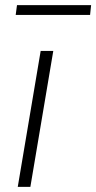

<svg xmlns="http://www.w3.org/2000/svg" viewBox="-20 -726 374 746"><path d="M138 -528H187L98 0H49ZM46 -706H334L330 -668H41Z"/></svg>

Font: Nebula Sans Light
Style: Regular
Weight: 300
Italic angle: -9°
Designer: Paul D. Hunt for Adobe (as Source Sans)
Foundry: Nebula Entertainment & Broadcasting LLC
Version: Version 1.010